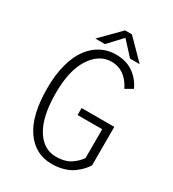

<svg xmlns="http://www.w3.org/2000/svg" viewBox="-204 -962 978 1084"><g transform="rotate(30 285.0 -420.0)"><path d="M454.5 -725.5H392L310.5 -814L228 -725.5H165.5L288 -849.5H332.5ZM507.5 -347V-96.5Q497 -79.5 482.5 -63.5Q468 -47.5 443.8 -29.2Q419.5 -11 383.5 0Q347.5 11 305 11Q197 11 133.8 -80.2Q70.5 -171.5 70.5 -348Q70.5 -436.5 89.5 -505.8Q108.5 -575 141.5 -618.2Q174.5 -661.5 217.8 -683.8Q261 -706 311.5 -706Q381.5 -706 427.2 -673.2Q473 -640.5 496.5 -588.5L449.5 -561.5Q401 -658.5 311.5 -658.5Q232.5 -658.5 179.2 -577.5Q126 -496.5 126 -348Q126 -197 174.8 -116.8Q223.5 -36.5 305 -36.5Q336.5 -36.5 361.8 -43.5Q387 -50.5 405.2 -64Q423.5 -77.5 433.5 -87.8Q443.5 -98 455 -113.5V-301.5H294.5V-347Z"/></g></svg>

Font: League Mono Narrow UltraLight
Style: Regular
Weight: 200
Width: 3
Designer: Tyler Finck
Foundry: The League of Moveable Type / Tyler Finck
Version: Version 2.210